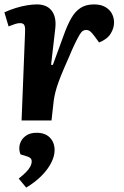

<svg xmlns="http://www.w3.org/2000/svg" viewBox="-20 -547 565 872"><path d="M94 -405Q95 -421 91 -431.5Q87 -442 71 -442Q61 -442 48.5 -438Q36 -434 19 -427L0 -491Q24 -502 51 -510.5Q78 -519 103.5 -523Q129 -527 147 -527Q193 -527 215 -498Q237 -469 231 -417L212 -253L220 -252L269 -386Q286 -434 304 -465Q322 -496 346.5 -511.5Q371 -527 407 -527Q438 -527 458.5 -515Q479 -503 488.5 -484.5Q498 -466 498 -445Q498 -419 482.5 -394Q467 -369 430 -354L409 -383Q397 -399 389 -405Q381 -411 371 -411Q363 -411 356 -406.5Q349 -402 341 -388.5Q333 -375 321 -350.5Q309 -326 292 -285Q270 -236 257 -203.5Q244 -171 237.5 -149.5Q231 -128 227.5 -110.5Q224 -93 222 -72L214 0H78ZM99 305 65 264Q84 249 97.5 235.5Q111 222 117.5 209.5Q124 197 124 185Q124 178 120 173Q116 168 105 164L73 154Q64 131 70 108.5Q76 86 95.5 71Q115 56 146 56Q185 56 206.5 78Q228 100 228 135Q228 162 212.5 192.5Q197 223 168 252Q139 281 99 305Z"/></svg>

Font: Literata 18pt
Style: Bold Italic
Weight: 700
Italic angle: -2°
Designer: Latin by Veronika Burian and Jose Scaglione. Greek by Irene Vlachou. Cyrillic by Vera Evstafieva
Foundry: TypeTogether
Version: Version 3.103;gftools[0.9.29]